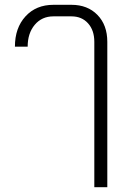

<svg xmlns="http://www.w3.org/2000/svg" viewBox="-20 -578 552 798"><path d="M372 -404Q372 -452 346 -481Q320 -510 277 -510H202Q154 -510 124.5 -475Q95 -440 95 -384H42Q42 -462 86 -510Q130 -558 202 -558H277Q344 -558 385 -516Q426 -474 426 -404V200H372Z"/></svg>

Font: Bai Jamjuree Light
Style: Regular
Weight: 300
Designer: Katatrad Aksorn Co.,Ltd.
Foundry: Cadson Demak Co.,Ltd.
Version: Version 1.000; ttfautohint (v1.6)